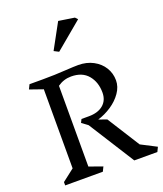

<svg xmlns="http://www.w3.org/2000/svg" viewBox="-198 -1277 1198 1408"><g transform="rotate(-20 400.5 -573.0)"><path d="M782 3H602L376 -354L329 -389L342 -415H400Q471 -415 512 -449.5Q553 -484 553 -545Q553 -626 508 -680Q463 -734 376 -734Q318 -734 270 -700V-70L374 -33L357 2H63V-24L157 -97V-714L54 -750L71 -785H177Q268 -785 358 -791Q422 -795 454 -795Q519 -795 570 -768Q621 -741 649 -695.5Q677 -650 677 -595Q677 -545 645 -499Q613 -453 562.5 -419.5Q512 -386 456 -369L519 -347L679 -94L799 -32ZM569 -1111 357 -934 320 -953 427 -1149 551 -1130Z"/></g></svg>

Font: Inknut Antiqua Light
Style: Regular
Weight: 300
Designer: Claus Eggers Sørensen
Foundry: Claus Eggers Sørensen
Version: Version 1.003; ttfautohint (v1.8.2) -l 8 -r 50 -G 200 -x 14 